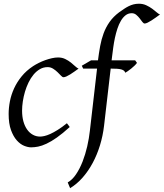

<svg xmlns="http://www.w3.org/2000/svg" viewBox="-20 -762 869 1019"><path d="M397 -397.9Q386.7 -390.6 375.2 -382.3Q363.8 -374 353 -367.4Q342.3 -360.8 332.8 -356.4Q323.2 -352.1 316.9 -352.1Q311.5 -352.1 303.7 -360.4Q295.9 -368.7 285.4 -378.9Q274.9 -389.2 261.7 -397.5Q248.5 -405.8 232.9 -405.8Q210.4 -405.8 191.9 -395Q173.3 -384.3 158.2 -366.2Q143.1 -348.1 131.6 -324.5Q120.1 -300.8 112.5 -275.1Q105 -249.5 101.1 -223.6Q97.2 -197.8 97.2 -174.8Q97.2 -143.1 104.2 -117.7Q111.3 -92.3 124 -74.5Q136.7 -56.6 154.3 -46.9Q171.9 -37.1 192.9 -37.1Q201.7 -37.1 215.3 -40Q229 -43 246.8 -51Q264.6 -59.1 286.6 -72.8Q308.6 -86.4 335 -107.9Q338.9 -102.5 343.3 -97.2Q347.7 -91.8 350.1 -87.9Q312 -53.2 281.7 -32Q251.5 -10.7 226.8 0.7Q202.1 12.2 182.4 16.1Q162.6 20 145 20Q128.4 20 107.9 11.7Q87.4 3.4 69.1 -17.1Q50.8 -37.6 38.3 -71.8Q25.9 -106 25.9 -157.2Q25.9 -189.9 32.7 -224.9Q39.6 -259.8 54.9 -293.2Q70.3 -326.7 95 -356.9Q119.6 -387.2 155.8 -411.1Q169.4 -419.9 186 -428.2Q202.6 -436.5 220.5 -442.9Q238.3 -449.2 255.6 -453.1Q272.9 -457 288.1 -457Q309.6 -457 326.4 -448.7Q343.3 -440.4 356.4 -429.9Q369.6 -419.4 379.6 -409.9Q389.6 -400.4 397 -397.9Z M829.1 -685.1Q818.8 -677.7 807.1 -669.2Q795.4 -660.6 784.2 -653.6Q772.9 -646.5 763.4 -641.8Q753.9 -637.2 748 -637.2Q741.7 -637.2 735.4 -645.8Q729 -654.3 721.2 -664.6Q713.4 -674.8 703.1 -683.3Q692.9 -691.9 679.2 -691.9Q660.6 -691.9 646.5 -680.9Q632.3 -669.9 621.6 -651.6Q610.8 -633.3 603 -609.6Q595.2 -585.9 589.8 -560.5Q584.5 -535.2 581.1 -510.3Q577.6 -485.4 575.2 -464.8L572.3 -441.9H697.3L707 -428.2Q702.1 -421.4 693.8 -413.3Q685.5 -405.3 676.3 -397.9Q667 -390.6 658.4 -384.5Q649.9 -378.4 645 -376Q642.6 -382.8 637.5 -387Q632.3 -391.1 623.5 -393.6Q614.7 -396 601.6 -397Q588.4 -397.9 570.3 -397.9H567.4L532.2 -94.2Q525.9 -40.5 510.5 9.5Q495.1 59.6 471.9 102.8Q448.7 146 418.5 180.4Q388.2 214.8 352.1 236.8L339.4 206.1Q363.8 192.4 383.5 163.1Q403.3 133.8 418.2 95.7Q433.1 57.6 442.9 14.9Q452.6 -27.8 457 -67.9L495.1 -397.9H421.4L414.1 -413.1L463.4 -441.9H500Q504.9 -481 511.5 -517.1Q518.1 -553.2 530 -585.4Q542 -617.7 561.8 -645.8Q581.5 -673.8 612.3 -696.8Q625.5 -706.1 637.7 -714.4Q649.9 -722.7 662.6 -729Q675.3 -735.4 688.7 -738.8Q702.1 -742.2 717.3 -742.2Q738.8 -742.2 756.1 -734.1Q773.4 -726.1 787.1 -716.1Q800.8 -706.1 811.3 -696.8Q821.8 -687.5 829.1 -685.1Z"/></svg>

Font: Gentium Plus Afr
Style: Italic
Weight: 400
Italic angle: -8°
Designer: J. Victor Gaultney, Annie Olsen, Iska Routamaa, Becca Hirsbrunner
Foundry: SIL International
Version: Version 5.000